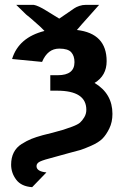

<svg xmlns="http://www.w3.org/2000/svg" viewBox="-20 -602 511 794"><path d="M30 -358Q57 -447 164 -474L146 -492Q140 -497 123.5 -512Q107 -527 88 -542L47 -582H119Q138 -579 173 -557L225 -525Q240 -535 259.5 -548.5Q279 -562 287 -567.5Q295 -573 308 -577.5Q321 -582 336 -582H390Q387 -578 350 -537Q313 -496 298 -478Q421 -464 421 -349Q421 -289 371 -259Q445 -215 445 -131Q445 -97 432 -70.5Q419 -44 403.5 -28.5Q388 -13 357.5 0.5Q327 14 311.5 18.5Q296 23 265 31L207 47Q160 59 145.5 66Q131 73 131 85Q131 107 172 111L113 172Q68 169 47 141Q26 113 26 79Q26 50 37 28.5Q48 7 69.5 -6.5Q91 -20 109.5 -27.5Q128 -35 157 -43L197 -53Q230 -62 242 -65.5Q254 -69 278 -78Q302 -87 311 -95Q320 -103 328.5 -117Q337 -131 337 -148Q337 -227 216 -227H188V-291H219Q288 -291 288 -345Q288 -371 274.5 -386Q261 -401 225 -401Q177 -401 154 -346Z"/></svg>

Font: Coval
Style: ExtraBold
Weight: 800
Foundry: Context Ltd
Version: Version 001.000